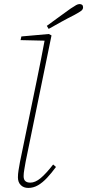

<svg xmlns="http://www.w3.org/2000/svg" viewBox="-20 -912 428 943"><path d="M119 11Q96 11 82 -3Q68 -17 68 -41Q68 -57 71 -75.5Q74 -94 78 -116L161 -519Q172 -571 181.5 -621Q191 -671 201 -723L209 -712L81 -715L85 -733L220 -745L233 -738L106 -118Q103 -100 99.5 -80.5Q96 -61 96 -47Q96 -30 104.5 -22.5Q113 -15 129 -15Q153 -15 179.5 -37Q206 -59 241 -104L255 -92Q233 -62 211 -38.5Q189 -15 166.5 -2Q144 11 119 11ZM210 -785Q240 -807 269.5 -828.5Q299 -850 327 -870Q345 -882 354 -887Q363 -892 371 -892Q379 -892 383.5 -888Q388 -884 388 -876Q388 -866 379 -859Q370 -852 346 -839Q314 -823 282.5 -805.5Q251 -788 219 -770Z"/></svg>

Font: Source Serif 4 ExtraLight
Style: Italic
Weight: 250
Italic angle: -12°
Designer: Frank Grießhammer
Foundry: Adobe Systems Incorporated
Version: Version 4.004;hotconv 1.0.116;makeotfexe 2.5.65601